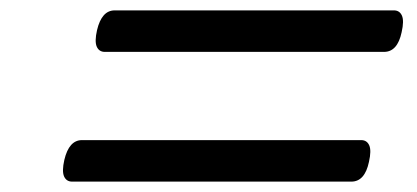

<svg xmlns="http://www.w3.org/2000/svg" viewBox="-20 -623 803 370"><path d="M182 -523Q171 -523 166.5 -533Q162 -543 167 -565Q176 -603 201 -603H739Q750 -603 754.5 -593Q759 -583 754 -561Q746 -523 720 -523ZM119 -273Q108 -273 103.5 -283Q99 -293 104 -315Q113 -353 138 -353H676Q687 -353 691.5 -343Q696 -333 691 -311Q683 -273 657 -273Z"/></svg>

Font: Playwrite IS
Style: Regular
Weight: 400
Designer: Veronika Burian, José Scaglione
Foundry: TypeTogether
Version: Version 1.002